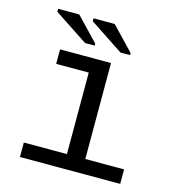

<svg xmlns="http://www.w3.org/2000/svg" viewBox="-106 -797 812 887"><g transform="rotate(15 300.0 -353.5)"><path d="M363.8 -69.3H549.3V0H69.8V-69.3H275.9V-459H120.1V-528.3H363.8ZM393.6 -586.4 232.4 -692.9V-707H333.5L439.5 -596.2V-586.4ZM224.1 -586.4 63 -692.9V-707H164.1L270 -596.2V-586.4Z"/></g></svg>

Font: Courier New
Style: Regular
Weight: 400
Designer: Steve Matteson
Foundry: Ascender Corporation
Version: Version 2.00.3